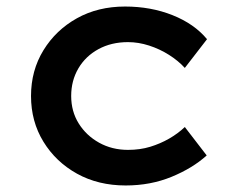

<svg xmlns="http://www.w3.org/2000/svg" viewBox="-20 -558 717 588"><path d="M365 10Q281 10 216 -26Q151 -62 113 -124Q75 -186 75 -264Q75 -342 113 -404Q151 -466 215.5 -502Q280 -538 363 -538Q442 -538 508.5 -511.5Q575 -485 614 -438L546 -350Q526 -372 497.5 -390Q469 -408 436.5 -418.5Q404 -429 372 -429Q321 -429 281.5 -407.5Q242 -386 220 -348.5Q198 -311 198 -264Q198 -217 221 -180Q244 -143 283.5 -121Q323 -99 372 -99Q409 -99 440 -108.5Q471 -118 498 -133.5Q525 -149 546 -169L613 -82Q570 -43 505.5 -16.5Q441 10 365 10Z"/></svg>

Font: Lexend Exa Medium
Style: Regular
Weight: 500
Designer: Bonnie Shaver-Troup, Thomas Jockin
Foundry: Lexend
Version: Version 1.007